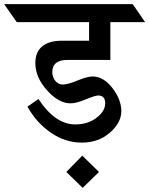

<svg xmlns="http://www.w3.org/2000/svg" viewBox="-101 -695 722 929"><path d="M263 -93Q324 -93 366 -125Q408 -157 408 -195Q408 -233 374 -233Q360 -233 314 -214Q268 -195 240 -195Q183 -195 126.5 -258Q70 -321 70 -390Q70 -443 103 -470.5Q136 -498 199 -498H330V-588H-20L-81 -675H541L601 -588H433V-405H225Q152 -405 152 -346Q152 -322 166.5 -304Q181 -286 203.5 -286Q226 -286 274 -305.5Q322 -325 346 -325Q400 -325 443 -269Q486 -213 486 -157Q486 -101 430.5 -53Q375 -5 295 -5Q215 -5 145 -53Q75 -101 32 -179L85 -216Q166 -93 263 -93ZM220 137 297 58 378 137 299 214Z"/></svg>

Font: Halant SemiBold
Style: Regular
Weight: 600
Designer: Hitesh Malaviya (Devanagari), Satya Rajpurohit (Latin)
Foundry: Indian Type Foundry
Version: Version 1.101;PS 1.0;hotconv 1.0.78;makeotf.lib2.5.61930; tt